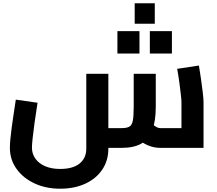

<svg xmlns="http://www.w3.org/2000/svg" viewBox="-20 -898 1316 1166"><path d="M345 248Q258 248 189 215.5Q120 183 80 127Q40 71 40 -1Q40 -21 43 -54Q46 -87 51.5 -127Q57 -167 63.5 -210Q70 -253 76 -293L208 -274Q197 -205 189.5 -150Q182 -95 178 -57Q174 -19 174 -1Q174 36 195 65.5Q216 95 254.5 111.5Q293 128 345 128Q423 128 463.5 95Q504 62 504 5V-450H638V5Q638 77 601 132Q564 187 498 217.5Q432 248 345 248ZM638 0V-120H719Q749 -120 765 -128.5Q781 -137 786.5 -165Q792 -193 792 -250V-450H926V-250Q926 -163 905 -107.5Q884 -52 838.5 -26Q793 0 719 0ZM953 0Q916 0 880.5 -14.5Q845 -29 813 -57L902 -147Q921 -131 932 -125.5Q943 -120 953 -120H1106L1082 -91V-277Q1082 -290 1078.5 -321.5Q1075 -353 1069.5 -394.5Q1064 -436 1056 -480L1188 -500Q1194 -464 1200.5 -419.5Q1207 -375 1211.5 -336Q1216 -297 1216 -277V0ZM798 -754V-878H920V-754ZM693 -573V-709H827V-573ZM890 -573V-709H1024V-573Z"/></svg>

Font: Titillium Web
Style: Bold
Weight: 700
Designer: Mohamed Gaber, Accademia di Belle Arti di Urbino
Foundry: Kief Type Foundry, Accademia di Belle Arti di Urbino
Version: Version 3.000